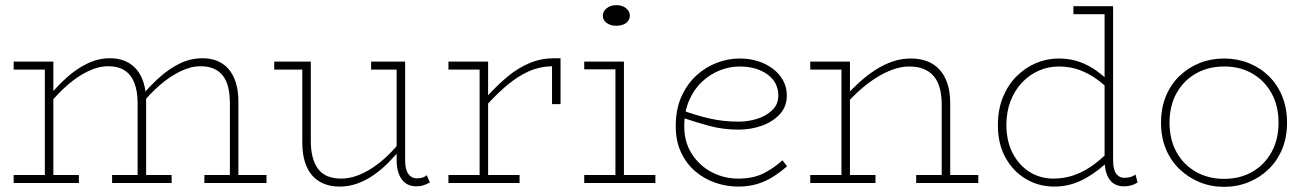

<svg xmlns="http://www.w3.org/2000/svg" viewBox="-20 -710 5073 745"><path d="M33 -440V-471H187V-440ZM154 0V-471H187V0ZM33 0V-31H286V0ZM514 0V-309Q514 -356 501.5 -388Q489 -420 464 -436.5Q439 -453 400 -453Q362 -453 321.5 -433.5Q281 -414 242.5 -380.5Q204 -347 169 -304V-336Q203 -377 240.5 -410.5Q278 -444 320 -464Q362 -484 407 -484Q439 -484 464.5 -473.5Q490 -463 508.5 -442Q527 -421 537 -389.5Q547 -358 547 -316V0ZM415 0V-31H646V0ZM872 0V-309Q872 -344 865.5 -371Q859 -398 845 -416Q831 -434 809.5 -443.5Q788 -453 759 -453Q721 -453 680.5 -433.5Q640 -414 601 -380.5Q562 -347 528 -304V-336Q562 -377 599.5 -410.5Q637 -444 678.5 -464Q720 -484 766 -484Q798 -484 823.5 -473.5Q849 -463 867 -442Q885 -421 895 -389.5Q905 -358 905 -316V0ZM773 0V-31H1014V0Z M1297 14Q1264 14 1237 3Q1210 -8 1191.5 -29Q1173 -50 1163 -82Q1153 -114 1153 -156V-471H1186V-163Q1186 -128 1193 -101Q1200 -74 1214 -55Q1228 -36 1250.5 -26.5Q1273 -17 1304 -17Q1334 -17 1364.5 -28Q1395 -39 1425.5 -59Q1456 -79 1484.5 -106.5Q1513 -134 1538 -166V-136Q1513 -105 1485.5 -77.5Q1458 -50 1428 -29.5Q1398 -9 1365.5 2.5Q1333 14 1297 14ZM1044 -440V-471H1169V-440ZM1595 13Q1571 13 1554 1Q1537 -11 1528 -34Q1519 -57 1519 -90V-471H1552V-90Q1552 -52 1564.5 -35Q1577 -18 1596 -18Q1610 -18 1618.5 -20.5Q1627 -23 1636 -30L1648 -2Q1635 5 1623 9Q1611 13 1595 13ZM1420 -440V-471H1542V-440Z M1871 -305V-337Q1911 -381 1951 -414Q1991 -447 2035.5 -465.5Q2080 -484 2131 -484H2155V-306H2122V-453Q2074 -452 2032.5 -433.5Q1991 -415 1951.5 -382.5Q1912 -350 1871 -305ZM1720 0V-31H1996V0ZM1841 0V-471H1874V0ZM1720 -440V-471H1874V-440Z M2368 0V-471H2401V0ZM2247 0V-31H2523V0ZM2247 -441V-471H2401V-441ZM2371 -610Q2349 -610 2334 -621Q2319 -632 2319 -649Q2319 -666 2334 -678Q2349 -690 2371 -690Q2395 -690 2409.5 -678Q2424 -666 2424 -649Q2424 -632 2409.5 -621Q2395 -610 2371 -610Z M2844 14Q2799 14 2755.5 -1Q2712 -16 2677.5 -45.5Q2643 -75 2622.5 -119Q2602 -163 2602 -220Q2602 -286 2624 -335Q2646 -384 2682 -417Q2718 -450 2762 -466.5Q2806 -483 2849 -483Q2901 -483 2942.5 -464.5Q2984 -446 3008.5 -413.5Q3033 -381 3033 -339Q3033 -296 3005.5 -266.5Q2978 -237 2935.5 -222Q2893 -207 2846 -207Q2786 -207 2732.5 -221.5Q2679 -236 2629 -253L2628 -282Q2678 -263 2732 -250.5Q2786 -238 2846 -238Q2883 -238 2918 -249Q2953 -260 2976.5 -282.5Q3000 -305 3000 -339Q3000 -391 2957.5 -421.5Q2915 -452 2849 -452Q2811 -452 2773 -437Q2735 -422 2704 -393Q2673 -364 2654 -320.5Q2635 -277 2635 -220Q2635 -158 2665 -112Q2695 -66 2742.5 -41.5Q2790 -17 2844 -17Q2902 -17 2942 -37Q2982 -57 3016 -88L3034 -65Q3009 -43 2981 -25Q2953 -7 2919.5 3.5Q2886 14 2844 14Z M3634 0V-303Q3634 -340 3626.5 -368Q3619 -396 3603 -414.5Q3587 -433 3563.5 -442.5Q3540 -452 3508 -452Q3477 -452 3445 -440.5Q3413 -429 3381 -409Q3349 -389 3318.5 -362Q3288 -335 3260 -304V-336Q3287 -366 3316.5 -392.5Q3346 -419 3378 -439.5Q3410 -460 3444 -471.5Q3478 -483 3515 -483Q3549 -483 3577 -472.5Q3605 -462 3625 -440.5Q3645 -419 3656 -386.5Q3667 -354 3667 -309V0ZM3124 0V-31H3377V0ZM3245 0V-471H3278V0ZM3124 -440V-471H3278V-440ZM3535 0V-31H3776V0Z M4071 14Q4011 14 3961.5 -15Q3912 -44 3882 -97.5Q3852 -151 3852 -224Q3852 -284 3871 -331.5Q3890 -379 3923.5 -413Q3957 -447 3999.5 -465Q4042 -483 4088 -483Q4132 -483 4168.5 -470Q4205 -457 4236 -434.5Q4267 -412 4294 -384V-352Q4267 -380 4236 -402.5Q4205 -425 4168.5 -438.5Q4132 -452 4088 -452Q4047 -452 4010 -435.5Q3973 -419 3945 -389Q3917 -359 3901 -317.5Q3885 -276 3885 -226Q3885 -161 3910.5 -113.5Q3936 -66 3978 -41Q4020 -16 4071 -17Q4117 -18 4155 -33Q4193 -48 4225 -72Q4257 -96 4284 -124V-88Q4266 -70 4243 -52Q4220 -34 4193.5 -19Q4167 -4 4136.5 5Q4106 14 4071 14ZM4341 13Q4304 13 4285 -14Q4266 -41 4266 -90V-686H4299V-90Q4299 -52 4311 -36Q4323 -20 4342 -20Q4356 -20 4367.5 -23.5Q4379 -27 4386 -33L4394 -2Q4384 5 4370.5 9Q4357 13 4341 13ZM4145 -655V-686H4299V-655Z M4730 15Q4679 15 4635 -3Q4591 -21 4557 -53.5Q4523 -86 4504 -131.5Q4485 -177 4485 -234Q4485 -291 4504 -337Q4523 -383 4557 -415.5Q4591 -448 4635 -465.5Q4679 -483 4730 -483Q4780 -483 4824.5 -465.5Q4869 -448 4902.5 -415.5Q4936 -383 4955 -337Q4974 -291 4974 -234Q4974 -177 4955 -131.5Q4936 -86 4902.5 -53.5Q4869 -21 4824.5 -3Q4780 15 4730 15ZM4730 -16Q4792 -16 4839.5 -43.5Q4887 -71 4914 -120Q4941 -169 4941 -234Q4941 -299 4914 -348Q4887 -397 4839.5 -424.5Q4792 -452 4730 -452Q4668 -452 4620 -424.5Q4572 -397 4545 -348Q4518 -299 4518 -234Q4518 -169 4545 -120Q4572 -71 4620 -43.5Q4668 -16 4730 -16Z"/></svg>

Font: BioRhyme ExtraBold ExtraLight
Style: Regular
Weight: 250
Version: Version 1.600;gftools[0.9.33]